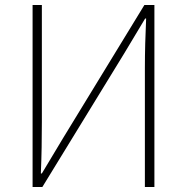

<svg xmlns="http://www.w3.org/2000/svg" viewBox="-20 -746 745 766"><path d="M110 0H149L475 -532L559 -672H563C560 -604 558 -542 558 -473V0H596V-726H556L231 -194L147 -54H143C146 -126 147 -191 147 -259V-726H110Z"/></svg>

Font: SSpoqa Han Sans Neo Thin
Style: Regular
Weight: 100
Designer: [Spoqa Han Sans Neo] Dong-huui Kim  Younghwa Kang  Yujin Lee  [Noto Sans] Ryoko NISHIZUKA  (kana & ideographs); Paul D. 
Foundry: Spoqa (http://www.spoqa-han-sans.com)
Version: Version 1.000